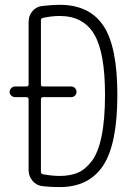

<svg xmlns="http://www.w3.org/2000/svg" viewBox="-20 -760 540 790"><path d="M148.4 -351.6V-52.7Q148.4 -44.9 157.2 -43Q194.3 -36.1 225.6 -36.1Q267.6 -36.1 298.8 -48.8Q330.1 -61.5 356.9 -96.2Q383.8 -130.9 397.9 -199.2Q412.1 -267.6 412.1 -370.1Q412.1 -544.9 367.2 -619.6Q322.3 -694.3 225.6 -694.3Q193.4 -694.3 157.2 -686.5Q148.4 -684.6 148.4 -676.8V-412.1Q148.4 -404.3 157.2 -404.3H273.4Q282.2 -404.3 288.6 -397.5Q294.9 -390.6 294.9 -381.8Q294.9 -373 288.6 -366.7Q282.2 -360.4 273.4 -360.4H157.2Q148.4 -359.4 148.4 -351.6ZM42 -360.4Q33.2 -360.4 26.4 -366.7Q19.5 -373 19.5 -381.8Q19.5 -390.6 26.4 -397.5Q33.2 -404.3 42 -404.3H88.9Q97.7 -404.3 97.7 -412.1V-669.9Q97.7 -695.3 113.3 -713.9Q128.9 -732.4 153.3 -735.4Q195.3 -740.2 225.6 -740.2Q347.7 -740.2 405.3 -654.3Q462.9 -568.4 462.9 -370.1Q462.9 -167 404.3 -78.6Q345.7 9.8 225.6 9.8Q185.5 9.8 154.3 5.9Q129.9 2.9 113.8 -16.1Q97.7 -35.2 97.7 -59.6V-351.6Q97.7 -359.4 88.9 -360.4Z"/></svg>

Font: Rounded-X Mgen+ 1m light
Style: Regular
Weight: 200
Designer: [Source Han Sans]
Ryoko NISHIZUKA  (kana & ideographs); Paul D. Hunt (Latin, Greek & Cyrillic); Wenlong ZHANG  (bopomofo
Version: Version 1.059.20150602